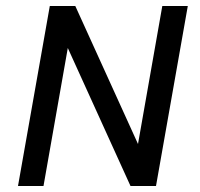

<svg xmlns="http://www.w3.org/2000/svg" viewBox="-20 -620 666 640"><path d="M125 0 206 -460 415 0H500L606 -600H521L440 -140L231 -600H146L40 0Z"/></svg>

Font: Gauge
Style: Italic
Weight: 400
Italic angle: -80°
Designer: Daniel Pimley
Foundry: Daniel Pimley
Version: Version 1.000;PS 001.001;hotconv 1.0.56